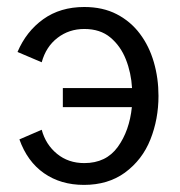

<svg xmlns="http://www.w3.org/2000/svg" viewBox="-20 -516 513 546"><path d="M218.8 9.8Q152.8 9.8 105.2 -23.4Q57.6 -56.6 35.2 -119.6L98.6 -147Q109.9 -105 142.1 -78.6Q174.3 -52.2 219.7 -52.2Q281.7 -52.2 314.9 -98.1Q348.1 -144 355 -211.4H158.7V-265.6H355.5Q353 -309.1 337.9 -347.2Q322.8 -385.3 293.9 -409.4Q265.1 -433.6 219.7 -433.6Q176.3 -433.6 143.6 -408.4Q110.8 -383.3 98.6 -338.9L29.8 -368.2Q54.7 -426.8 103 -461.4Q151.4 -496.1 219.7 -496.1Q272.5 -496.1 312 -475.6Q351.6 -455.1 377.9 -419.9Q404.3 -384.8 417.5 -339.1Q430.7 -293.5 430.7 -243.2Q430.7 -177.2 407.7 -119.4Q384.8 -61.5 335 -24.9Q287.1 9.8 218.8 9.8Z"/></svg>

Font: Acari Sans
Style: Regular
Weight: 400
Designer: Alfredo Marco Pradil and Stefan Peev
Foundry: Hanken Design Co.
Version: Version 1.045;February 4, 2021;FontCreator 13.0.0.2655 64-bi